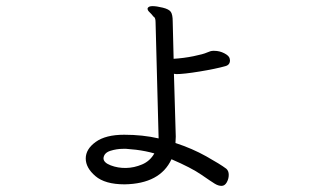

<svg xmlns="http://www.w3.org/2000/svg" viewBox="-20 -559 1040 627"><path d="M544 -489Q544 -511 538 -520Q532 -529 511.5 -534Q491 -539 478 -539Q465 -539 462 -532V-530Q462 -525 468.5 -519Q475 -513 481 -505Q488 -502 488 -487L498 -107Q446 -119 385.5 -119Q325 -119 292.5 -95.5Q260 -72 260 -41.5Q260 -11 291.5 16Q323 43 387 43Q503 41 540 -39Q605 -11 637.5 11.5Q670 34 681.5 41Q693 48 703.5 48Q714 48 720.5 36.5Q727 25 727 12Q727 -1 719 -8Q699 -23 653.5 -48.5Q608 -74 553 -92L554 -113L548 -318L556 -317Q580 -317 632 -325.5Q684 -334 716 -343Q731 -347 731 -362L730 -368Q728 -377 712.5 -385Q697 -393 680 -393H676Q668 -393 656 -387.5Q644 -382 612 -375.5Q580 -369 547 -367ZM392 -73 424 -70Q456 -66 484 -58Q470 -33 444 -22Q418 -11 391.5 -10.5Q365 -10 341.5 -19Q318 -28 318 -42V-43Q320 -60 340.5 -66.5Q361 -73 382 -73Z"/></svg>

Font: LXGW WenKai Mono TC
Style: Regular
Weight: 400
Designer: LXGW / Fontworks Inc.
Foundry: LXGW / Fontworks Inc.
Version: Version 1.330